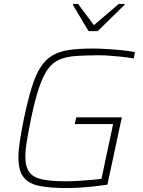

<svg xmlns="http://www.w3.org/2000/svg" viewBox="-20 -941 723 969"><path d="M316 8Q234 8 180 -2.5Q126 -13 99.5 -46Q73 -79 73 -145Q73 -182 80.5 -231Q88 -280 101 -344Q121 -438 140.5 -501Q160 -564 185.5 -603Q211 -642 246 -662Q281 -682 330 -689Q379 -696 447 -696Q483 -696 522.5 -693.5Q562 -691 599 -687Q636 -683 661 -678L655 -646Q627 -651 594.5 -654.5Q562 -658 532 -660Q502 -662 480 -662Q413 -662 364 -658.5Q315 -655 280.5 -640.5Q246 -626 221.5 -592Q197 -558 177 -498.5Q157 -439 137 -344Q124 -280 116 -232.5Q108 -185 108 -150Q108 -99 128 -72Q148 -45 193.5 -35.5Q239 -26 314 -26Q338 -26 371 -28Q404 -30 436.5 -32.5Q469 -35 492 -38L551 -315H357L365 -349H595L522 -9Q489 -4 452.5 0Q416 4 381 6Q346 8 316 8ZM427 -784 348 -916 349 -921H374L454 -814L579 -921H609L608 -916L473 -784Z"/></svg>

Font: Saira Thin
Style: Italic
Weight: 100
Italic angle: -12°
Designer: Hector Gatti with collaboration of the Omnibus-Type team
Foundry: Omnibus-Type
Version: Version 1.101